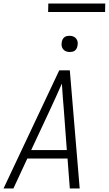

<svg xmlns="http://www.w3.org/2000/svg" viewBox="-24 -1069 617 1089"><path d="M-4 0 312 -670H372L428 0H372L359 -170H131L52 0ZM355 -218 338 -447Q335 -484 332 -521Q329 -558 327 -595Q311 -558 294 -521Q277 -484 260 -447L153 -218ZM371 -774Q360 -774 350 -778Q340 -782 333.5 -790.5Q327 -799 325.5 -810Q324 -821 327 -833Q328 -840 332 -847Q336 -854 342 -858.5Q348 -863 356 -864.5Q364 -866 371 -866Q382 -866 392 -862Q402 -858 408.5 -849.5Q415 -841 416.5 -830Q418 -819 415 -807Q414 -800 410 -793Q406 -786 400 -781.5Q394 -777 386 -775.5Q378 -774 371 -774ZM572 -1001H249L250 -1049H573Z"/></svg>

Font: Lode Dark
Style: Italic
Weight: 400
Italic angle: -11°
Monospace: yes
Designer: Belleve Invis
Foundry: Belleve Invis
Version: Version 29.2.0; ttfautohint (v1.8.3)